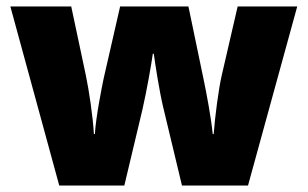

<svg xmlns="http://www.w3.org/2000/svg" viewBox="-20 -573 950 593"><path d="M484 -242 542 0H746L898 -553H714L665 -341C655 -298 644 -213 640 -159H637C632 -211 617 -289 609 -327L562 -553H351L300 -330C296 -311 276 -212 273 -159H270C267 -212 255 -294 245 -341L200 -553H12L163 0H364L420 -235C433 -292 448 -377 452 -407H455C459 -377 472 -292 484 -242Z"/></svg>

Font: Noto Sans Tamil Black
Style: Regular
Weight: 900
Designer: Jelle Bosma - Monotype Design Team
Foundry: Monotype Imaging Inc.
Version: Version 2.004